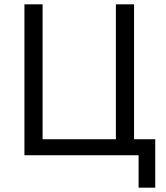

<svg xmlns="http://www.w3.org/2000/svg" viewBox="-20 -718 770 888"><path d="M621 150V0H93V-698H177V-74H516V-698H600V-74H698V150Z"/></svg>

Font: Aneliza
Style: Regular
Weight: 400
Designer: Mike Abbink, Paul van der Laan, Pieter van Rosmalen
Foundry: Bold Monday
Version: Version 3.0